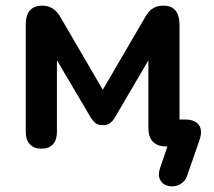

<svg xmlns="http://www.w3.org/2000/svg" viewBox="-20 -517 755 678"><path d="M641 103Q635 121 621 130.5Q607 140 591 141Q575 142 562 135Q549 128 543.5 113.5Q538 99 545 77L590 -55V0H566Q536 0 520 -16.5Q504 -33 504 -64V-345H528L385 -101Q380 -92 370.5 -83.5Q361 -75 343 -75Q324 -75 315 -84Q306 -93 301 -101L157 -345H181V-51Q181 -23 167 -7.5Q153 8 126 8Q100 8 85.5 -7.5Q71 -23 71 -51V-429Q71 -451 77 -466Q83 -481 96 -489Q109 -497 128 -497Q147 -497 159.5 -490.5Q172 -484 181 -474Q190 -464 196 -452L343 -200L490 -452Q497 -465 505.5 -475Q514 -485 526.5 -491Q539 -497 557 -497Q586 -497 600 -479.5Q614 -462 614 -429V-84L602 -95H633Q668 -95 682 -76Q696 -57 685 -24Z"/></svg>

Font: Nunito
Style: Bold
Weight: 700
Designer: Vernon Adams
Foundry: Vernon Adams
Version: Version 3.602